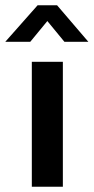

<svg xmlns="http://www.w3.org/2000/svg" viewBox="-47 -710 356 730"><path d="M74 0V-475H192V0ZM289 -551H198L133 -630L68 -551H-27L96 -690H170Z"/></svg>

Font: Mukta Mahee SemiBold
Style: Regular
Weight: 600
Designer: Shuchita Grover, Noopur Datye, Girish Dalvi, Yashodeep Gholap
Foundry: Ek Type
Version: Version 2.538;PS 1.000;hotconv 16.6.51;makeotf.lib2.5.65220;